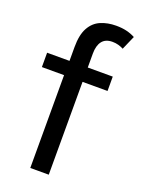

<svg xmlns="http://www.w3.org/2000/svg" viewBox="-136 -767 611 830"><g transform="rotate(20 169.5 -352.5)"><path d="M112 0V-427H10V-493H113V-557Q113 -613 131 -645.5Q149 -678 180.5 -691.5Q212 -705 251 -705Q278 -705 299 -700Q320 -695 339 -685L311 -621Q300 -627 287 -630.5Q274 -634 260 -634Q228 -634 212.5 -614Q197 -594 197 -557V-493H312V-427H197V0Z"/></g></svg>

Font: Hanken Grotesk
Style: Regular
Weight: 400
Designer: Alfredo Marco Pradil
Foundry: Hanken Design Co.
Version: Version 3.013